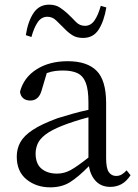

<svg xmlns="http://www.w3.org/2000/svg" viewBox="-20 -791 592 825"><path d="M413 -766 437 -759Q427 -700 404 -664Q381 -628 337 -628Q309 -628 290.5 -640Q272 -652 258 -667Q240 -684 223 -701.5Q206 -719 184 -719Q158 -719 142 -695.5Q126 -672 115 -632L91 -640Q100 -699 124 -735Q148 -771 191 -771Q218 -771 236.5 -759Q255 -747 271 -732Q289 -715 305.5 -697.5Q322 -680 345 -680Q370 -680 386 -703Q402 -726 413 -766ZM360 -114V-287Q329 -279 298.5 -269Q268 -259 248 -251Q200 -232 175 -212.5Q150 -193 141.5 -172.5Q133 -152 133 -132Q133 -87 158.5 -66Q184 -45 225 -45Q256 -45 284 -60.5Q312 -76 360 -114ZM524 -59 541 -38Q523 -11 501.5 0.5Q480 12 454 12Q416 12 392.5 -12Q369 -36 362 -77Q316 -30 280.5 -8Q245 14 196 14Q136 14 94 -20Q52 -54 52 -118Q52 -152 67.5 -180Q83 -208 121 -233Q159 -258 227 -283Q256 -292 291 -302Q326 -312 360 -319V-351Q360 -406 348.5 -435.5Q337 -465 313 -476.5Q289 -488 251 -488Q235 -488 217.5 -486Q200 -484 181 -477L159 -403Q147 -359 110 -359Q91 -359 79.5 -369Q68 -379 66 -397Q82 -458 137 -493Q192 -528 271 -528Q354 -528 395 -487Q436 -446 436 -348V-111Q436 -68 447.5 -51.5Q459 -35 479 -35Q492 -35 502.5 -41Q513 -47 524 -59Z"/></svg>

Font: Shippori Mincho TTF
Style: Regular
Weight: 400
Version: Version 2.100